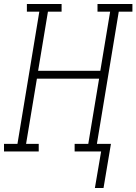

<svg xmlns="http://www.w3.org/2000/svg" viewBox="-35 -755 680 957"><path d="M481 182H438L469 0H337V-38H405L459 -363H149L95 -38H158V0H-15V-38H52L161 -697H99V-735H272V-697H204L155 -402H465L514 -697H451V-735H625V-697H557L448 -38H518Z"/></svg>

Font: Iosevka Curly Slab XLtEx
Style: Italic
Weight: 200
Width: 7
Italic angle: -9°
Monospace: yes
Designer: Belleve Invis
Foundry: Belleve Invis
Version: Version 11.1.0; ttfautohint (v1.8.3)